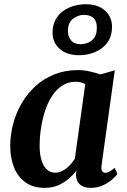

<svg xmlns="http://www.w3.org/2000/svg" viewBox="-20 -900 613 930"><path d="M472 -100.5Q469 -79.5 474.8 -71.2Q480.5 -63 490.5 -63Q499 -63 509.5 -68.5Q520 -74 535.5 -87L549 -57.5Q543 -48.5 525.2 -32.2Q507.5 -16 480.2 -3Q453 10 419 10Q387 10 367.8 -6Q348.5 -22 348 -53L350.5 -74.5Q335 -53.5 312.8 -34.2Q290.5 -15 261.8 -2.5Q233 10 196.5 10Q141 10 103.8 -16.5Q66.5 -43 48 -89Q29.5 -135 29.5 -192Q29.5 -246 43.5 -299.2Q57.5 -352.5 84.8 -399.5Q112 -446.5 151.8 -482.8Q191.5 -519 243.5 -539.8Q295.5 -560.5 358 -560.5Q385 -560.5 414.8 -554Q444.5 -547.5 466 -539.5L536 -559.5ZM393 -492.5Q383.5 -498 371.8 -501Q360 -504 347 -504Q310 -504 281.2 -485.2Q252.5 -466.5 231.8 -434.5Q211 -402.5 198 -362.2Q185 -322 178.5 -278.8Q172 -235.5 172 -194.5Q172 -151.5 181.5 -122.2Q191 -93 208 -78.2Q225 -63.5 247 -63.5Q262 -63.5 275.8 -69.2Q289.5 -75 301.8 -84.8Q314 -94.5 324.2 -106.5Q334.5 -118.5 342.5 -131.5ZM362 -632.5Q304.5 -632.5 269.5 -663Q234.5 -693.5 234.5 -743Q235 -780 249.8 -806Q264.5 -832 288.2 -848.2Q312 -864.5 340 -872Q368 -879.5 394.5 -879.5Q455 -879.5 489 -848.2Q523 -817 522.5 -770Q522.5 -723.5 499.5 -693Q476.5 -662.5 440 -647.5Q403.5 -632.5 362 -632.5ZM369 -686Q388.5 -686 406.8 -693.2Q425 -700.5 437 -717.8Q449 -735 449 -765Q449.5 -797.5 433 -812.8Q416.5 -828 386 -828Q359 -828 334.2 -809.5Q309.5 -791 309 -751.5Q308.5 -724 323.8 -705Q339 -686 369 -686Z"/></svg>

Font: Merriweather 36pt
Style: Bold Italic
Weight: 700
Italic angle: -7.8°
Version: Version 2.101